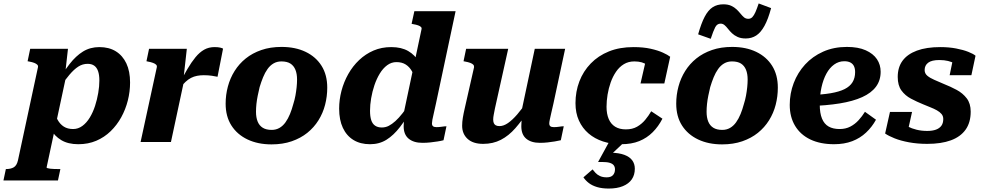

<svg xmlns="http://www.w3.org/2000/svg" viewBox="-100 -823 5698 1113"><path d="M-80 223 -66 157H-64Q-38 157 -20.5 147Q-3 137 4 107L120 -433Q122 -442 116 -448Q110 -454 98.5 -458.5Q87 -463 70 -466L60 -468L75 -540H294L277 -389L288 -403L170 148Q170 150 176 152Q182 154 191.5 155Q201 156 213 156.5Q225 157 237 157H250L236 223ZM164 -164 211 -187Q220 -154 234 -128.5Q248 -103 270 -89Q292 -75 324 -75Q353 -75 377.5 -93Q402 -111 420.5 -141.5Q439 -172 451 -209Q463 -246 469.5 -284.5Q476 -323 476 -356Q476 -389 468.5 -410.5Q461 -432 446 -442.5Q431 -453 408 -453Q379 -453 354 -437Q329 -421 302 -389Q275 -357 241 -308L229 -339Q267 -405 303.5 -452Q340 -499 381.5 -524.5Q423 -550 476 -550Q532 -550 571.5 -525.5Q611 -501 632.5 -455.5Q654 -410 654 -345Q654 -292 641 -240.5Q628 -189 603 -143.5Q578 -98 541.5 -62.5Q505 -27 458 -7Q411 13 354 13Q295 13 255.5 -10.5Q216 -34 194 -74Q172 -114 164 -164Z M715 0H891L970 -369L964 -370L983 -540H764L749 -468L758 -466Q775 -463 787 -458.5Q799 -454 805 -448Q811 -442 809 -433ZM1193 -541Q1189 -544 1176.5 -547Q1164 -550 1144 -550Q1110 -550 1083.5 -535Q1057 -520 1033.5 -491.5Q1010 -463 986.5 -423Q963 -383 937 -332L944 -313Q960 -334 975.5 -348.5Q991 -363 1007.5 -371.5Q1024 -380 1042.5 -383.5Q1061 -387 1081 -387Q1107 -387 1127 -384Q1147 -381 1161 -378Z M1600 -219Q1608 -244 1612.5 -268.5Q1617 -293 1619.5 -317Q1622 -341 1622 -362Q1622 -395 1612.5 -418.5Q1603 -442 1583.5 -454.5Q1564 -467 1531 -467Q1506 -467 1486 -455.5Q1466 -444 1451 -423Q1436 -402 1425 -375Q1414 -348 1405 -318Q1399 -293 1394 -268.5Q1389 -244 1386.5 -220.5Q1384 -197 1384 -175Q1384 -142 1393.5 -118.5Q1403 -95 1423 -82.5Q1443 -70 1475 -70Q1500 -70 1520 -81.5Q1540 -93 1555 -114Q1570 -135 1581 -162Q1592 -189 1600 -219ZM1208 -222Q1208 -273 1221 -321.5Q1234 -370 1260 -411.5Q1286 -453 1324.5 -484Q1363 -515 1415 -533Q1467 -551 1532 -551Q1612 -551 1671.5 -522.5Q1731 -494 1764 -441.5Q1797 -389 1797 -315Q1797 -264 1784.5 -215.5Q1772 -167 1746 -125.5Q1720 -84 1681.5 -53Q1643 -22 1591 -4Q1539 14 1474 14Q1395 14 1335 -14.5Q1275 -43 1241.5 -95.5Q1208 -148 1208 -222Z M2045 13Q1989 13 1949 -11.5Q1909 -36 1887.5 -82Q1866 -128 1866 -193Q1866 -245 1879.5 -296.5Q1893 -348 1919 -394Q1945 -440 1982 -475Q2019 -510 2065.5 -530Q2112 -550 2168 -550Q2227 -550 2266.5 -527Q2306 -504 2328 -464.5Q2350 -425 2357 -374L2310 -351Q2302 -385 2288 -410Q2274 -435 2252 -449Q2230 -463 2198 -463Q2169 -463 2144.5 -445Q2120 -427 2101.5 -396.5Q2083 -366 2070.5 -329Q2058 -292 2051.5 -253.5Q2045 -215 2045 -181Q2045 -148 2052 -126.5Q2059 -105 2074.5 -94.5Q2090 -84 2113 -84Q2135 -84 2153.5 -93.5Q2172 -103 2192 -121Q2212 -139 2233.5 -166.5Q2255 -194 2280 -231L2293 -200Q2255 -134 2218.5 -86.5Q2182 -39 2140.5 -13Q2099 13 2045 13ZM2349 5Q2298 5 2269 -19Q2240 -43 2240 -91Q2240 -96 2240.5 -103.5Q2241 -111 2241.5 -121.5Q2242 -132 2243 -145L2234 -137L2343 -651Q2346 -661 2340.5 -666.5Q2335 -672 2324 -676Q2313 -680 2295 -683L2286 -685L2302 -758H2541L2427 -222Q2420 -188 2414.5 -165.5Q2409 -143 2406.5 -129Q2404 -115 2404 -108Q2404 -96 2410.5 -91Q2417 -86 2430 -86Q2446 -86 2461.5 -88.5Q2477 -91 2488 -91L2471 -10Q2456 -6 2436.5 -3Q2417 0 2395 2.5Q2373 5 2349 5Z M2769 -194Q2765 -172 2762 -157.5Q2759 -143 2759 -130Q2759 -118 2762.5 -109.5Q2766 -101 2774 -96.5Q2782 -92 2796 -92Q2819 -92 2844.5 -109.5Q2870 -127 2898.5 -160Q2927 -193 2957 -238L2963 -181Q2926 -124 2887.5 -80Q2849 -36 2803.5 -12.5Q2758 11 2701 11Q2642 11 2610.5 -18Q2579 -47 2579 -94Q2579 -116 2583 -140.5Q2587 -165 2594 -195L2648 -433Q2649 -442 2643.5 -448Q2638 -454 2626 -458.5Q2614 -463 2597 -466L2587 -468L2602 -540H2846ZM3108 -222Q3100 -188 3095 -165.5Q3090 -143 3087 -129Q3084 -115 3084 -108Q3084 -96 3090.5 -91Q3097 -86 3111 -86Q3127 -86 3142 -88.5Q3157 -91 3168 -91L3151 -10Q3135 -6 3115.5 -3Q3096 0 3075 2.5Q3054 5 3030 5Q2979 5 2950.5 -19Q2922 -43 2922 -91Q2922 -96 2922.5 -104.5Q2923 -113 2923.5 -124.5Q2924 -136 2925 -149L2915 -140L3000 -540H3176Z M3528 -73Q3566 -73 3593 -88.5Q3620 -104 3640 -128Q3660 -152 3675 -178L3740 -135Q3717 -90 3683.5 -56.5Q3650 -23 3605.5 -5Q3561 13 3501 13Q3444 13 3395.5 -3Q3347 -19 3311.5 -49.5Q3276 -80 3256 -124Q3236 -168 3236 -225Q3236 -292 3258.5 -351Q3281 -410 3324.5 -455Q3368 -500 3430 -525Q3492 -550 3572 -550Q3629 -550 3671.5 -540.5Q3714 -531 3742.5 -518Q3771 -505 3785 -494L3751 -339H3613L3647 -487Q3661 -485 3668.5 -477Q3676 -469 3678.5 -458Q3681 -447 3679.5 -437Q3678 -427 3673 -422Q3665 -435 3652 -445.5Q3639 -456 3620.5 -461.5Q3602 -467 3577 -467Q3543 -467 3516.5 -451Q3490 -435 3471 -407Q3452 -379 3440 -345Q3428 -311 3422 -274.5Q3416 -238 3416 -204Q3416 -163 3428.5 -133.5Q3441 -104 3466 -88.5Q3491 -73 3528 -73ZM3429 270Q3390 270 3361.5 261.5Q3333 253 3314 238.5Q3295 224 3282 205L3335 159Q3342 168 3352 179Q3362 190 3378 197.5Q3394 205 3417 205Q3442 205 3453.5 192Q3465 179 3465 159Q3465 145 3458 135.5Q3451 126 3435 121Q3419 116 3391 116H3367L3436 -10L3525 -5L3436 79L3439 62Q3488 63 3519 74.5Q3550 86 3565 106.5Q3580 127 3580 155Q3580 191 3562.5 216.5Q3545 242 3511 256Q3477 270 3429 270Z M4212 -219Q4220 -244 4224.5 -268.5Q4229 -293 4231.5 -317Q4234 -341 4234 -362Q4234 -395 4224.5 -418.5Q4215 -442 4195.5 -454.5Q4176 -467 4143 -467Q4118 -467 4098 -455.5Q4078 -444 4063 -423Q4048 -402 4037 -375Q4026 -348 4017 -318Q4011 -293 4006 -268.5Q4001 -244 3998.5 -220.5Q3996 -197 3996 -175Q3996 -142 4005.5 -118.5Q4015 -95 4035 -82.5Q4055 -70 4087 -70Q4112 -70 4132 -81.5Q4152 -93 4167 -114Q4182 -135 4193 -162Q4204 -189 4212 -219ZM3820 -222Q3820 -273 3833 -321.5Q3846 -370 3872 -411.5Q3898 -453 3936.5 -484Q3975 -515 4027 -533Q4079 -551 4144 -551Q4224 -551 4283.5 -522.5Q4343 -494 4376 -441.5Q4409 -389 4409 -315Q4409 -264 4396.5 -215.5Q4384 -167 4358 -125.5Q4332 -84 4293.5 -53Q4255 -22 4203 -4Q4151 14 4086 14Q4007 14 3947 -14.5Q3887 -43 3853.5 -95.5Q3820 -148 3820 -222ZM4223 -600Q4195 -600 4175.5 -609Q4156 -618 4143 -630.5Q4130 -643 4120 -656Q4110 -669 4100 -677.5Q4090 -686 4077 -686Q4057 -686 4046 -665Q4035 -644 4020 -598L3947 -624Q3965 -688 3985 -726Q4005 -764 4031 -781Q4057 -798 4093 -798Q4120 -798 4138.5 -789.5Q4157 -781 4170 -768.5Q4183 -756 4193 -743.5Q4203 -731 4213 -722.5Q4223 -714 4238 -714Q4252 -714 4261.5 -724Q4271 -734 4279.5 -753.5Q4288 -773 4298 -803L4370 -776Q4353 -712 4331.5 -673Q4310 -634 4283.5 -617Q4257 -600 4223 -600Z M4735 13Q4655 13 4597.5 -14.5Q4540 -42 4509 -93.5Q4478 -145 4478 -215Q4478 -281 4501 -341.5Q4524 -402 4567 -449Q4610 -496 4671.5 -523.5Q4733 -551 4809 -551Q4875 -551 4918.5 -531.5Q4962 -512 4983.5 -480Q5005 -448 5005 -407Q5005 -357 4978 -320.5Q4951 -284 4898 -260Q4845 -236 4768 -223.5Q4691 -211 4591 -208L4595 -272Q4665 -274 4715 -282.5Q4765 -291 4796 -306.5Q4827 -322 4842 -346.5Q4857 -371 4857 -405Q4857 -425 4850.5 -439Q4844 -453 4830 -460.5Q4816 -468 4794 -468Q4762 -468 4735.5 -449Q4709 -430 4690.5 -396Q4672 -362 4662 -316.5Q4652 -271 4652 -217Q4652 -167 4665 -135.5Q4678 -104 4703.5 -89.5Q4729 -75 4767 -75Q4802 -75 4829 -89Q4856 -103 4877 -126Q4898 -149 4914 -175L4978 -129Q4955 -87 4920.5 -54.5Q4886 -22 4840 -4.5Q4794 13 4735 13Z M5275 11Q5218 11 5169.5 2Q5121 -7 5086 -21Q5051 -35 5031 -49L5059 -174H5187L5158 -43Q5138 -50 5130.5 -62.5Q5123 -75 5123.5 -88Q5124 -101 5131 -111Q5143 -100 5164 -89Q5185 -78 5213.5 -71Q5242 -64 5275 -64Q5305 -64 5325.5 -71.5Q5346 -79 5357 -94Q5368 -109 5368 -133Q5368 -150 5358 -162Q5348 -174 5331 -183.5Q5314 -193 5293.5 -201Q5273 -209 5252 -218Q5215 -233 5181 -251Q5147 -269 5125.5 -298.5Q5104 -328 5104 -377Q5104 -433 5132 -471Q5160 -509 5215 -529.5Q5270 -550 5351 -550Q5401 -550 5442.5 -542Q5484 -534 5513 -522.5Q5542 -511 5555 -500L5531 -387H5405L5426 -489Q5439 -490 5448.5 -480.5Q5458 -471 5462 -458.5Q5466 -446 5459 -435Q5449 -446 5433.5 -455Q5418 -464 5396 -469.5Q5374 -475 5345 -475Q5301 -475 5280.5 -459.5Q5260 -444 5260 -417Q5260 -397 5275.5 -384Q5291 -371 5316.5 -360Q5342 -349 5372 -336Q5410 -321 5445.5 -302Q5481 -283 5504 -253Q5527 -223 5527 -176Q5527 -113 5497.5 -71.5Q5468 -30 5412 -9.5Q5356 11 5275 11Z"/></svg>

Font: Roboto Serif 20pt
Style: Bold Italic
Weight: 700
Italic angle: -10°
Version: Version 1.007